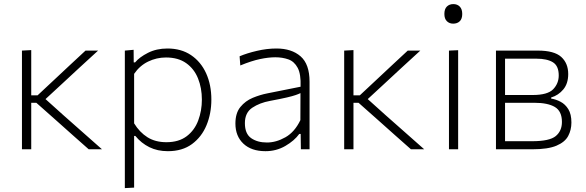

<svg xmlns="http://www.w3.org/2000/svg" viewBox="-20 -748 2936 962"><path d="M90 0V-494.5L136.5 -497V-270.5H168.5L252.5 -349Q291.5 -385.5 330.5 -422Q369.5 -458.5 408.5 -494.5H471.5Q424.5 -451.5 378 -408.8Q331.5 -366 286 -323.5L208 -251.5L297.5 -171Q345.5 -128.5 394.2 -85.5Q443 -42.5 491 0H424.5Q384.5 -35.5 344 -71.2Q303.5 -107 263.5 -143L162 -233H136.5V0Z M605.5 194.5V-494.5L649.5 -498.5L650 -435.5H657Q678.5 -461.5 721.2 -483.2Q764 -505 819 -505Q888 -505 937.2 -471.8Q986.5 -438.5 1012.8 -380.8Q1039 -323 1039 -249Q1039 -179.5 1014.8 -120.8Q990.5 -62 942 -26.2Q893.5 9.5 821 9.5Q769 9.5 728.5 -10.5Q688 -30.5 658 -67H652V192ZM813.5 -35.5Q876 -35.5 915.5 -65.5Q955 -95.5 973.2 -144.5Q991.5 -193.5 991.5 -249Q991.5 -307 972.2 -355Q953 -403 913 -431.5Q873 -460 811.5 -460Q764.5 -460 722.2 -439.5Q680 -419 652 -378V-130Q679.5 -85 719 -60.2Q758.5 -35.5 813.5 -35.5Z M1310 9.5Q1239.5 9.5 1199.5 -28.2Q1159.5 -66 1159.5 -129Q1159.5 -181.5 1184.5 -212Q1209.5 -242.5 1246.2 -257.8Q1283 -273 1318.5 -280L1486 -313.5Q1488.5 -376.5 1471.5 -408.2Q1454.5 -440 1424.8 -450.5Q1395 -461 1359.5 -461Q1325 -461 1282.5 -452Q1240 -443 1184 -420L1180.5 -466Q1217 -481.5 1267.2 -493.2Q1317.5 -505 1365 -505Q1441 -505 1486 -465.8Q1531 -426.5 1531 -338.5V0H1487.5L1486.5 -77H1479.5Q1455 -43 1409.8 -16.8Q1364.5 9.5 1310 9.5ZM1317.5 -34Q1363.5 -34 1410 -60.2Q1456.5 -86.5 1485 -146L1485.5 -281.5Q1476.5 -277 1461.5 -271.8Q1446.5 -266.5 1416.5 -259.5Q1386.5 -252.5 1333 -242.5Q1281 -233 1244 -208.2Q1207 -183.5 1207 -131Q1207 -78 1238.2 -56Q1269.5 -34 1317.5 -34Z M1704.5 0V-494.5L1751 -497V-270.5H1783L1867 -349Q1906 -385.5 1945 -422Q1984 -458.5 2023 -494.5H2086Q2039 -451.5 1992.5 -408.8Q1946 -366 1900.5 -323.5L1822.5 -251.5L1912 -171Q1960 -128.5 2008.8 -85.5Q2057.5 -42.5 2105.5 0H2039Q1999 -35.5 1958.5 -71.2Q1918 -107 1878 -143L1776.5 -233H1751V0Z M2229.5 0V-494.5L2275.5 -496.5V0ZM2250.5 -629.5Q2231.5 -629.5 2219 -641.8Q2206.5 -654 2206.5 -678Q2206.5 -703 2219 -715.2Q2231.5 -727.5 2251.5 -727.5Q2271.5 -727.5 2283.8 -714.8Q2296 -702 2296 -678Q2296 -654 2283.8 -641.8Q2271.5 -629.5 2250.5 -629.5Z M2465 0V-494.5H2675Q2757 -494.5 2792 -462.8Q2827 -431 2827 -377Q2827 -329.5 2802.5 -300Q2778 -270.5 2741.5 -259.5V-254Q2765 -250.5 2788.5 -238.2Q2812 -226 2827.5 -201Q2843 -176 2843 -134Q2843 -97 2826.8 -66.5Q2810.5 -36 2768 -18Q2725.5 0 2647 0ZM2668 -454H2510.5V-272H2649Q2724 -272 2751.8 -301Q2779.5 -330 2779.5 -370Q2779.5 -418 2750.2 -436Q2721 -454 2668 -454ZM2510.5 -40.5H2646Q2733.5 -40.5 2764.5 -66.2Q2795.5 -92 2795.5 -137Q2795.5 -191 2760 -212Q2724.5 -233 2657.5 -233H2510.5Z"/></svg>

Font: Commissioner ExtraLight
Style: Regular
Weight: 200
Designer: Kostas Bartsokas
Foundry: Kostas Bartsokas
Version: Version 1.000; ttfautohint (v1.8.3)